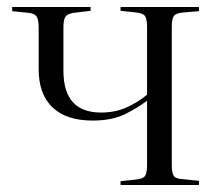

<svg xmlns="http://www.w3.org/2000/svg" viewBox="-20 -531 633 551"><path d="M326 0V-11L372 -16Q391 -18 396.5 -26.5Q402 -35 402 -58V-242Q379 -224 341 -204.5Q303 -185 246 -185Q170 -185 130.5 -223Q91 -261 91 -332V-450Q91 -474 85.5 -483Q80 -492 63 -494L15 -499V-511H240V-500L190 -494Q173 -491 167.5 -482.5Q162 -474 162 -451V-328Q162 -208 270 -208Q309 -208 340.5 -221.5Q372 -235 402 -259V-453Q402 -476 396.5 -484.5Q391 -493 372 -495L326 -500V-511H551V-499L504 -495Q484 -493 478.5 -484.5Q473 -476 473 -454V-58Q473 -35 478.5 -26.5Q484 -18 504 -17L551 -12V0Z"/></svg>

Font: Literata 72pt Light
Style: Regular
Weight: 300
Designer: Latin by Veronika Burian and Jose Scaglione. Greek by Irene Vlachou. Cyrillic by Vera Evstafieva.
Foundry: TypeTogether
Version: Version 3.002